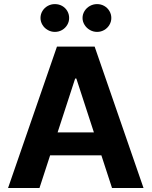

<svg xmlns="http://www.w3.org/2000/svg" viewBox="-20 -940 758 960"><path d="M20.3 0 264.8 -707H453.2L697.6 0H540.1L361.7 -547.4H355.8L177.4 0ZM547 -278V-163.3H169.2V-278ZM182.5 -850Q182.5 -869 192.2 -885Q202 -901 218.5 -910.3Q235.1 -919.5 254.2 -919.5Q274.1 -919.5 290.4 -910.5Q306.7 -901.4 316.2 -885.4Q325.7 -869.4 325.7 -850Q325.7 -831.5 316.2 -815.5Q306.7 -799.5 290.4 -790Q274.1 -780.5 254.2 -780.5Q235.5 -780.5 218.7 -790Q202 -799.5 192.2 -815.7Q182.5 -831.9 182.5 -850ZM392.7 -850Q392.7 -869 402.8 -885Q412.8 -901 429.6 -910.3Q446.3 -919.5 465.4 -919.5Q484.9 -919.5 501.2 -910.3Q517.5 -901 527 -885Q536.6 -869 536.6 -850Q536.6 -831.5 527 -815.5Q517.5 -799.5 501.2 -790Q484.9 -780.5 465.4 -780.5Q446.3 -780.5 429.6 -790Q412.8 -799.5 402.8 -815.7Q392.7 -831.9 392.7 -850Z"/></svg>

Font: Pretendard Std Variable
Style: Regular
Weight: 400
Designer: Base glyphs from Inter by Rasmus Andersson; Hangeul glyphs from Noto Sans CJK(Source Han Sans) by Jang Soo-young and Kan
Foundry: Kil Hyung-jin
Version: Version 1.309;Glyphs 3.2 (3225)